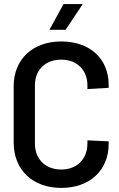

<svg xmlns="http://www.w3.org/2000/svg" viewBox="-20 -911 583 940"><path d="M280 9C420 9 512 -78 512 -206V-219L408 -224V-208C408 -132 356 -81 280 -81C202 -81 151 -132 151 -208V-493C151 -569 202 -619 280 -619C356 -619 408 -569 408 -493V-475L512 -481V-495C512 -624 420 -708 280 -708C140 -708 47 -621 47 -489V-213C47 -79 140 9 280 9ZM222 -765H301L385 -891H291Z"/></svg>

Font: Vanilla Cream DemiBold
Style: Regular
Weight: 600
Designer: Jeremy Tribby, Jinavaṁso
Foundry: Tribby Type
Version: Version 1.422;Glyphs 3.1.2 (3151)